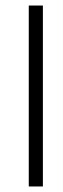

<svg xmlns="http://www.w3.org/2000/svg" viewBox="-20 -697 227 694"><path d="M84 -677V-23H135V-677Z"/></svg>

Font: SpinnyJost
Style: Regular
Weight: 300
Version: Version 3.710